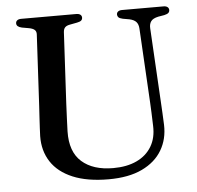

<svg xmlns="http://www.w3.org/2000/svg" viewBox="-52 -753 843 822"><g transform="rotate(-5 370.0 -341.5)"><path d="M587.5 -294.5 569.5 -614.5Q568.5 -632.5 559.5 -642.8Q550.5 -653 530.5 -657.5L502 -662.5Q488.5 -665.5 483.8 -670.5Q479 -675.5 479 -682.5Q479 -690.5 485 -695.2Q491 -700 502 -700H680.5Q691.5 -700 697.5 -695.2Q703.5 -690.5 703.5 -682.5Q703.5 -675 698.5 -670.2Q693.5 -665.5 680.5 -662.5L654 -658Q631 -653 622.8 -641.5Q614.5 -630 615.5 -612L633.5 -294Q635 -269 636.2 -244.8Q637.5 -220.5 638.5 -194.5Q640.5 -133.5 612.2 -85.8Q584 -38 526.5 -10.5Q469 17 382.5 17Q290.5 17 228.5 -9Q166.5 -35 135.8 -82.2Q105 -129.5 106 -192.5Q106.5 -206 107.5 -226.8Q108.5 -247.5 110 -271.8Q111.5 -296 113 -321L129.5 -627Q130.5 -640.5 122.5 -647.5Q114.5 -654.5 97 -657.5L68.5 -662.5Q45.5 -667.5 45.5 -682.5Q45.5 -690.5 51.5 -695.2Q57.5 -700 69 -700H305.5Q317 -700 323 -695.2Q329 -690.5 329 -682.5Q329 -675 323.8 -670.2Q318.5 -665.5 305.5 -663L276.5 -657.5Q261 -655 254 -648.2Q247 -641.5 246 -627.5L229.5 -323Q227.5 -286 226.5 -256.5Q225.5 -227 224.5 -202.5Q222.5 -115 271 -72Q319.5 -29 406 -29Q465 -29 507 -48.8Q549 -68.5 571.2 -105.5Q593.5 -142.5 591.5 -194.5Q590.5 -228.5 589.5 -251.8Q588.5 -275 587.5 -294.5Z"/></g></svg>

Font: Fraunces 20pt
Style: Regular
Weight: 400
Version: Version 1.000;[b76b70a41]